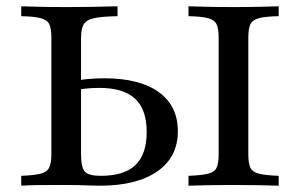

<svg xmlns="http://www.w3.org/2000/svg" viewBox="-20 -591 954 611"><path d="M47.6 0V-31.5Q88.7 -33.1 109.3 -38.3Q129.8 -43.5 136.7 -58.1Q143.5 -72.6 143.5 -100.8V-470.2Q143.5 -499.2 137.1 -513.3Q130.6 -527.4 109.7 -533.1Q88.7 -538.7 47.6 -539.5V-571Q70.2 -570.2 106.5 -569.4Q142.7 -568.5 193.5 -568.5Q231.5 -568.5 262.5 -569Q293.5 -569.4 316.9 -570.2Q340.3 -571 354 -571V-539.5Q304 -538.7 279 -533.1Q254 -527.4 246 -512.9Q237.9 -498.4 237.9 -469.4V-100.8Q237.9 -58.1 250 -44.8Q262.1 -31.5 300.8 -31.5Q375 -31.5 410.9 -65.7Q446.8 -100 446.8 -171Q446.8 -242.7 409.7 -277Q372.6 -311.3 296 -311.3Q273.4 -311.3 250.8 -308.9Q228.2 -306.5 206.5 -300.8V-332.3Q233.9 -337.1 259.3 -339.5Q284.7 -341.9 311.3 -341.9Q424.2 -341.9 485.1 -298Q546 -254 546 -173.4Q546 -91.1 480.6 -45.6Q415.3 0 296.8 0Q281.5 0 264.5 -0.8Q247.6 -1.6 226.6 -2Q205.6 -2.4 176.6 -2.4Q132.3 -2.4 99.6 -2Q66.9 -1.6 47.6 0ZM579.8 0V-31.5Q621.8 -33.1 642.3 -38.3Q662.9 -43.5 669.4 -57.7Q675.8 -71.8 675.8 -100.8V-470.2Q675.8 -499.2 669.4 -513.3Q662.9 -527.4 642.3 -533.1Q621.8 -538.7 579.8 -539.5V-571Q601.6 -570.2 638.7 -569.4Q675.8 -568.5 724.2 -568.5Q769.4 -568.5 806.9 -569.4Q844.4 -570.2 866.9 -571V-539.5Q824.2 -538.7 803.6 -533.1Q783.1 -527.4 776.6 -513.3Q770.2 -499.2 770.2 -470.2V-100.8Q770.2 -71.8 776.6 -57.7Q783.1 -43.5 804 -38.3Q825 -33.1 866.9 -31.5V0Q844.4 -0.8 806.9 -1.6Q769.4 -2.4 724.2 -2.4Q675.8 -2.4 638.7 -1.6Q601.6 -0.8 579.8 0Z"/></svg>

Font: Playfair 12pt Medium
Style: Regular
Weight: 500
Designer: Claus Eggers Sørensen
Foundry: Claus Eggers Sørensen
Version: Version 2.000;gftools[0.9.28]